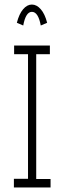

<svg xmlns="http://www.w3.org/2000/svg" viewBox="-20 -823 290 843"><path d="M41 0V-38H103V-585H42V-623H199V-585H139V-37H202V0ZM82 -711 54 -723Q64 -762 81.5 -782.5Q99 -803 120 -803Q141 -803 159 -782.5Q177 -762 187 -723L159 -711Q148 -771 120 -771Q93 -771 82 -711Z"/></svg>

Font: Inconsolata UltraCondensed Light
Style: Regular
Weight: 300
Width: 1
Monospace: yes
Designer: Raph Levien, Cyreal, Brenton Simpson
Foundry: Raph Levien, Cyreal, Google
Version: Version 3.001; ttfautohint (v1.8.2.53-6de2)